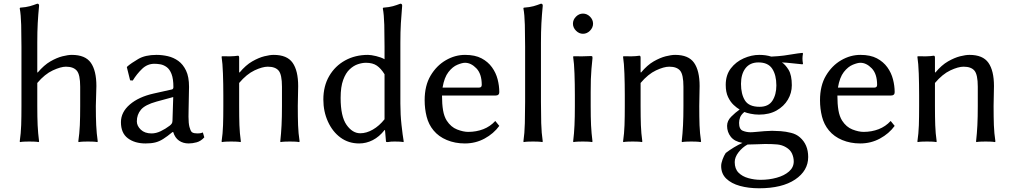

<svg xmlns="http://www.w3.org/2000/svg" viewBox="-20 -760 5439 1031"><path d="M180.2 -373 182.1 -370.1Q216.3 -410.6 250.7 -430.4Q285.2 -450.2 315.4 -457.8Q345.7 -465.3 365.7 -465.3Q438 -465.3 467.8 -422.9Q497.6 -380.4 497.6 -297.9Q497.6 -272.5 496.1 -244.4Q494.6 -216.3 494.6 -190.9Q494.6 -130.4 496.6 -87.9Q498.5 -45.4 504.9 0L502.4 2.9Q492.7 1 477.5 0.5Q462.4 0 452.1 0Q442.9 0 427.7 0.5Q412.6 1 402.8 2.9L400.4 0Q406.7 -43.5 408.7 -87.4Q410.6 -131.3 410.6 -190.9V-294.4Q410.6 -359.4 392.3 -380.6Q374 -401.9 334 -401.9Q306.6 -401.9 263.7 -382.1Q220.7 -362.3 180.2 -314.5V-190.9Q180.2 -130.4 182.1 -87.9Q184.1 -45.4 189.9 0L187.5 2.9Q178.2 1 162.8 0.5Q147.5 0 137.7 0Q128.4 0 112.8 0.5Q97.2 1 87.9 2.9L85.9 0Q92.3 -44.4 93.8 -88.4Q95.2 -132.3 95.2 -190.9V-509.8Q95.2 -570.3 93.8 -626Q92.3 -681.6 85.9 -715.3L87.9 -718.8Q120.6 -721.2 140.4 -726.8Q160.2 -732.4 180.2 -740.2Q189.9 -740.2 189.9 -729.5Q185.1 -680.7 182.6 -635.5Q180.2 -590.3 180.2 -531.2Z M910.2 -50.8H906.2Q877.9 -27.3 856.2 -13.7Q834.5 0 813 5.1Q791.5 10.3 761.7 10.3Q703.6 10.3 666.5 -17.6Q629.4 -45.4 629.4 -104Q629.4 -157.7 677 -198.7Q724.6 -239.7 805.2 -257.8L903.8 -279.8Q911.1 -282.2 911.1 -292.5Q911.1 -336.9 901.1 -362.5Q891.1 -388.2 874.8 -399.9Q858.4 -411.6 841.3 -414.6Q824.2 -417.5 809.1 -417.5Q771.5 -417.5 743.2 -390.4Q714.8 -363.3 692.9 -327.6L678.7 -328.6L661.1 -399.4L664.6 -403.8Q684.6 -420.9 722.2 -443.1Q759.8 -465.3 820.3 -465.3Q850.6 -465.3 881.3 -458.3Q912.1 -451.2 937.5 -432.9Q962.9 -414.6 979 -381.1Q995.1 -347.7 995.1 -293.5Q995.1 -289.6 994.6 -268.8Q994.1 -248 993.7 -221.2Q993.2 -194.3 992.7 -169.9Q992.2 -145.5 992.2 -133.3Q992.2 -98.1 997.3 -78.4Q1002.4 -58.6 1009.8 -50.8Q1015.1 -46.4 1023.9 -44.9Q1032.7 -43.5 1040.5 -43.5Q1046.9 -43.5 1054 -44.4Q1061 -45.4 1069.3 -48.8L1077.1 -22.5Q1058.6 -2 1035.9 4.2Q1013.2 10.3 993.2 10.3Q962.9 10.3 941.2 -4.9Q919.4 -20 910.2 -50.8ZM910.2 -238.8 820.3 -214.4Q758.8 -197.3 736.8 -170.9Q714.8 -144.5 714.8 -108.4Q714.8 -84 736.1 -63.7Q757.3 -43.5 793.9 -43.5Q817.9 -43.5 843.3 -55.7Q868.7 -67.9 891.1 -85Q897.5 -89.8 901.9 -95.9Q906.2 -102.1 906.2 -112.3Z M1579.1 -190.9Q1579.1 -130.4 1580.6 -87.9Q1582 -45.4 1588.9 0L1585.9 2.9Q1576.7 1 1561.5 0.5Q1546.4 0 1536.6 0Q1527.3 0 1511.7 0.5Q1496.1 1 1486.8 2.9L1484.9 0Q1489.7 -43.5 1491.9 -87.4Q1494.1 -131.3 1494.1 -190.9V-294.4Q1494.1 -359.4 1476.3 -380.6Q1458.5 -401.9 1418 -401.9Q1389.2 -401.9 1346.9 -382.1Q1304.7 -362.3 1264.2 -314.5V-190.9Q1264.2 -130.4 1265.6 -87.9Q1267.1 -45.4 1273.4 0L1271.5 2.9Q1262.2 1 1246.6 0.5Q1231 0 1221.7 0Q1211.9 0 1196.5 0.5Q1181.2 1 1171.9 2.9L1169.9 0Q1176.3 -43.5 1177.7 -87.4Q1179.2 -131.3 1179.2 -190.9V-249Q1179.2 -308.6 1177.2 -364.7Q1175.3 -420.9 1169.9 -455.1L1171.9 -458Q1189.5 -457 1215.1 -457.5Q1240.7 -458 1257.8 -460.9Q1264.2 -460.9 1264.2 -450.2V-373L1266.1 -370.1Q1299.8 -410.6 1334.5 -430.4Q1369.1 -450.2 1399.2 -457.8Q1429.2 -465.3 1449.7 -465.3Q1521.5 -465.3 1551.3 -422.9Q1581.1 -380.4 1581.1 -297.9Q1581.1 -272.5 1580.1 -244.4Q1579.1 -216.3 1579.1 -190.9Z M2044.9 -61.5Q2016.6 -25.4 1981.7 -7.6Q1946.8 10.3 1908.7 10.3Q1851.6 10.3 1808.6 -21.2Q1765.6 -52.7 1741 -106.9Q1716.3 -161.1 1716.3 -225.6Q1716.3 -297.9 1747.8 -351.8Q1779.3 -405.8 1833.3 -435.5Q1887.2 -465.3 1956.1 -465.3Q1972.2 -465.3 1999.8 -458.7Q2027.3 -452.1 2044.9 -441.9V-510.7Q2044.9 -571.3 2043.5 -626.5Q2042 -681.6 2035.6 -715.3L2038.1 -718.8Q2070.3 -721.2 2090.1 -726.8Q2109.9 -732.4 2129.9 -740.2Q2139.6 -740.2 2139.6 -729.5Q2135.3 -680.7 2132.6 -635Q2129.9 -589.4 2129.9 -529.8V-203.6Q2129.9 -144.5 2136 -89.4Q2142.1 -34.2 2147.9 0L2146 2.9Q2135.3 1 2122.1 0.5Q2108.9 0 2099.6 0Q2087.4 0 2080.3 0.5Q2073.2 1 2062 2.9Q2052.7 2.9 2052.7 0L2047.4 -61.5ZM2044.9 -119.6V-361.3Q2025.9 -392.1 2003.7 -407.5Q1981.4 -422.9 1944.8 -422.9Q1925.3 -422.9 1902.1 -415.3Q1878.9 -407.7 1857.7 -387.9Q1836.4 -368.2 1822.8 -330.8Q1809.1 -293.5 1809.1 -234.4Q1809.1 -134.8 1840.8 -89.6Q1872.6 -44.4 1914.6 -44.4Q1947.8 -44.4 1982.2 -64.2Q2016.6 -84 2044.9 -119.6Z M2639.6 -110.4 2661.1 -84Q2630.9 -42.5 2582.3 -16.1Q2533.7 10.3 2476.1 10.3Q2423.3 10.3 2379.4 -8.1Q2335.4 -26.4 2308.1 -59.6Q2281.7 -91.3 2271 -133.5Q2260.3 -175.8 2260.3 -221.7Q2260.3 -300.3 2292.2 -354Q2324.2 -407.7 2373.8 -436.5Q2423.3 -465.3 2477.1 -465.3Q2530.8 -465.3 2565.7 -446.8Q2600.6 -428.2 2621.8 -398.7Q2643.1 -369.1 2652.1 -334.2Q2661.1 -299.3 2661.1 -265.1Q2661.1 -247.1 2641.6 -247.1H2353.5Q2353.5 -201.2 2359.1 -168Q2364.7 -134.8 2378.9 -112.3Q2401.4 -77.6 2434.6 -64.7Q2467.8 -51.8 2494.1 -51.8Q2537.6 -51.8 2575 -66.2Q2612.3 -80.6 2639.6 -110.4ZM2356.4 -289.6H2551.8Q2566.9 -289.6 2566.9 -304.2Q2566.9 -363.3 2538.1 -393.1Q2509.3 -422.9 2477.1 -422.9Q2461.9 -422.9 2436.3 -412.4Q2410.6 -401.9 2388.2 -373.3Q2365.7 -344.7 2356.4 -289.6Z M2799.8 -212.4V-510.7Q2799.8 -571.3 2798.3 -626.5Q2796.9 -681.6 2790.5 -715.3L2792.5 -718.8Q2825.2 -721.2 2845 -726.8Q2864.7 -732.4 2884.8 -740.2Q2894.5 -740.2 2894.5 -729.5Q2889.6 -679.7 2887.2 -634.5Q2884.8 -589.4 2884.8 -529.8V-212.4Q2884.8 -152.8 2886.2 -99.1Q2887.7 -45.4 2894.5 0L2892.1 2.9Q2882.8 1 2867.4 0.5Q2852.1 0 2842.3 0Q2833 0 2817.4 0.5Q2801.8 1 2792.5 2.9L2790.5 0Q2796.9 -43.5 2798.3 -98.6Q2799.8 -153.8 2799.8 -212.4Z M3066.9 -249Q3066.9 -308.6 3064.9 -364.7Q3063 -420.9 3057.6 -455.1L3059.6 -458Q3076.7 -457 3105.2 -457.5Q3133.8 -458 3151.9 -459Q3158.2 -459 3159.9 -457.5Q3161.6 -456.1 3161.6 -448.2Q3158.2 -416.5 3156 -389.9Q3153.8 -363.3 3152.8 -335Q3151.9 -306.6 3151.9 -266.1V-190.9Q3151.9 -130.4 3153.8 -87.9Q3155.8 -45.4 3161.6 0L3159.2 2.9Q3149.9 1 3134.5 0.5Q3119.1 0 3109.4 0Q3100.1 0 3084.5 0.5Q3068.8 1 3059.6 2.9L3057.6 0Q3063 -43.5 3064.9 -87.4Q3066.9 -131.3 3066.9 -190.9ZM3056.6 -632.8Q3056.6 -654.3 3073 -670.7Q3089.4 -687 3110.4 -687Q3131.8 -687 3148.2 -670.7Q3164.6 -654.3 3164.6 -632.8Q3164.6 -611.8 3148.2 -595.2Q3131.8 -578.6 3110.4 -578.6Q3089.4 -578.6 3073 -595.2Q3056.6 -611.8 3056.6 -632.8Z M3734.9 -190.9Q3734.9 -130.4 3736.3 -87.9Q3737.8 -45.4 3744.6 0L3741.7 2.9Q3732.4 1 3717.3 0.5Q3702.1 0 3692.4 0Q3683.1 0 3667.5 0.5Q3651.9 1 3642.6 2.9L3640.6 0Q3645.5 -43.5 3647.7 -87.4Q3649.9 -131.3 3649.9 -190.9V-294.4Q3649.9 -359.4 3632.1 -380.6Q3614.3 -401.9 3573.7 -401.9Q3544.9 -401.9 3502.7 -382.1Q3460.4 -362.3 3419.9 -314.5V-190.9Q3419.9 -130.4 3421.4 -87.9Q3422.9 -45.4 3429.2 0L3427.2 2.9Q3418 1 3402.3 0.5Q3386.7 0 3377.4 0Q3367.7 0 3352.3 0.5Q3336.9 1 3327.6 2.9L3325.7 0Q3332 -43.5 3333.5 -87.4Q3335 -131.3 3335 -190.9V-249Q3335 -308.6 3333 -364.7Q3331.1 -420.9 3325.7 -455.1L3327.6 -458Q3345.2 -457 3370.8 -457.5Q3396.5 -458 3413.6 -460.9Q3419.9 -460.9 3419.9 -450.2V-373L3421.9 -370.1Q3455.6 -410.6 3490.2 -430.4Q3524.9 -450.2 3554.9 -457.8Q3585 -465.3 3605.5 -465.3Q3677.2 -465.3 3707 -422.9Q3736.8 -380.4 3736.8 -297.9Q3736.8 -272.5 3735.8 -244.4Q3734.9 -216.3 3734.9 -190.9Z M4231.9 -302.2Q4231.9 -260.7 4210.7 -224.9Q4189.5 -189 4150.1 -166.7Q4110.8 -144.5 4056.2 -144.5Q4032.7 -144.5 4010.5 -149.2Q3988.3 -153.8 3977.1 -158.7Q3960 -144.5 3954.3 -129.9Q3948.7 -115.2 3948.7 -100.1Q3948.7 -65.9 3968.5 -57.9Q3988.3 -49.8 4010.3 -49.8Q4014.6 -49.8 4022.7 -50.3Q4030.8 -50.8 4041 -51.8Q4059.1 -53.7 4085.4 -55.7Q4111.8 -57.6 4126 -57.6Q4145 -57.6 4172.4 -55.7Q4199.7 -53.7 4228 -46.6Q4256.3 -39.6 4275.4 -22.5Q4319.8 16.1 4319.8 83Q4319.8 156.7 4249.8 203.9Q4179.7 251 4056.2 251Q3999.5 251 3953.4 238.3Q3907.2 225.6 3879.9 199.2Q3852.5 172.9 3852.5 131.3Q3852.5 116.7 3859.9 96.4Q3867.2 76.2 3877 61.5Q3897.9 45.4 3921.4 31.2Q3944.8 17.1 3966.8 7.3Q3924.3 0 3904.3 -25.4Q3884.3 -50.8 3884.3 -84Q3884.3 -111.3 3906.5 -133.5Q3928.7 -155.8 3951.7 -171.9Q3937 -180.2 3919.7 -196.3Q3902.3 -212.4 3889.6 -238.8Q3877 -265.1 3877 -304.2Q3877 -356.9 3904.3 -392.6Q3931.6 -428.2 3973.6 -446.8Q4015.6 -465.3 4057.1 -465.3Q4092.8 -465.3 4121.6 -456.1Q4162.1 -458 4189.5 -461.7Q4216.8 -465.3 4240.2 -469.5Q4263.7 -473.6 4289.1 -476.1L4292 -472.7Q4289.1 -459 4289.1 -445.3Q4289.1 -432.6 4292 -417.5L4289.1 -414.6Q4256.3 -417.5 4229.7 -420.7Q4203.1 -423.8 4178.7 -424.8Q4196.8 -413.6 4214.4 -385.3Q4231.9 -356.9 4231.9 -302.2ZM3925.3 110.4Q3925.3 146.5 3945.6 167Q3965.8 187.5 3998.3 196.5Q4030.8 205.6 4064.5 205.6Q4109.9 205.6 4150.6 194.3Q4191.4 183.1 4216.8 160.9Q4242.2 138.7 4242.2 106.9Q4242.2 85.9 4233.2 65.2Q4224.1 44.4 4200.7 30.8Q4179.7 18.1 4153.3 15.6Q4127 13.2 4088.4 13.2Q4078.1 13.2 4048.3 14.6Q4018.6 16.1 3994.1 16.1Q3966.8 30.8 3946 57.4Q3925.3 84 3925.3 110.4ZM4148.9 -301.3Q4148.9 -356.9 4126.7 -390.9Q4104.5 -424.8 4052.7 -424.8Q4007.3 -424.8 3983.2 -393.6Q3959 -362.3 3959 -309.6Q3959 -254.9 3980.2 -220.7Q4001.5 -186.5 4059.1 -186.5Q4106.4 -186.5 4127.7 -219.2Q4148.9 -252 4148.9 -301.3Z M4762.7 -110.4 4784.2 -84Q4753.9 -42.5 4705.3 -16.1Q4656.7 10.3 4599.1 10.3Q4546.4 10.3 4502.4 -8.1Q4458.5 -26.4 4431.2 -59.6Q4404.8 -91.3 4394 -133.5Q4383.3 -175.8 4383.3 -221.7Q4383.3 -300.3 4415.3 -354Q4447.3 -407.7 4496.8 -436.5Q4546.4 -465.3 4600.1 -465.3Q4653.8 -465.3 4688.7 -446.8Q4723.6 -428.2 4744.9 -398.7Q4766.1 -369.1 4775.1 -334.2Q4784.2 -299.3 4784.2 -265.1Q4784.2 -247.1 4764.6 -247.1H4476.6Q4476.6 -201.2 4482.2 -168Q4487.8 -134.8 4502 -112.3Q4524.4 -77.6 4557.6 -64.7Q4590.8 -51.8 4617.2 -51.8Q4660.6 -51.8 4698 -66.2Q4735.4 -80.6 4762.7 -110.4ZM4479.5 -289.6H4674.8Q4689.9 -289.6 4689.9 -304.2Q4689.9 -363.3 4661.1 -393.1Q4632.3 -422.9 4600.1 -422.9Q4585 -422.9 4559.3 -412.4Q4533.7 -401.9 4511.2 -373.3Q4488.8 -344.7 4479.5 -289.6Z M5315.4 -190.9Q5315.4 -130.4 5316.9 -87.9Q5318.4 -45.4 5325.2 0L5322.3 2.9Q5313 1 5297.9 0.5Q5282.7 0 5272.9 0Q5263.7 0 5248 0.5Q5232.4 1 5223.1 2.9L5221.2 0Q5226.1 -43.5 5228.3 -87.4Q5230.5 -131.3 5230.5 -190.9V-294.4Q5230.5 -359.4 5212.6 -380.6Q5194.8 -401.9 5154.3 -401.9Q5125.5 -401.9 5083.3 -382.1Q5041 -362.3 5000.5 -314.5V-190.9Q5000.5 -130.4 5002 -87.9Q5003.4 -45.4 5009.8 0L5007.8 2.9Q4998.5 1 4982.9 0.5Q4967.3 0 4958 0Q4948.2 0 4932.9 0.5Q4917.5 1 4908.2 2.9L4906.2 0Q4912.6 -43.5 4914.1 -87.4Q4915.5 -131.3 4915.5 -190.9V-249Q4915.5 -308.6 4913.6 -364.7Q4911.6 -420.9 4906.2 -455.1L4908.2 -458Q4925.8 -457 4951.4 -457.5Q4977.1 -458 4994.1 -460.9Q5000.5 -460.9 5000.5 -450.2V-373L5002.4 -370.1Q5036.1 -410.6 5070.8 -430.4Q5105.5 -450.2 5135.5 -457.8Q5165.5 -465.3 5186 -465.3Q5257.8 -465.3 5287.6 -422.9Q5317.4 -380.4 5317.4 -297.9Q5317.4 -272.5 5316.4 -244.4Q5315.4 -216.3 5315.4 -190.9Z"/></svg>

Font: Kurinto Seri
Style: Regular
Weight: 400
Designer: Kurinto was developed by Clint Goss from a range of fonts that are compatible with the SIL Open Font License Version 1.1
Foundry: Clinton F. Goss
Version: Version 2.196; July 25, 2020